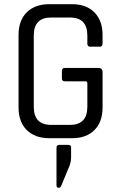

<svg xmlns="http://www.w3.org/2000/svg" viewBox="-20 -663 581 921"><path d="M321 45V92Q321 120 306 150L273 230Q268 238 262 238Q251 238 251 226V46Q251 32 264 32H308Q321 32 321 45ZM325 0H217Q148 0 108.5 -39Q69 -78 69 -148V-495Q69 -565 108.5 -604Q148 -643 217 -643H325Q394 -643 433 -603.5Q472 -564 472 -495V-454Q472 -439 458 -439H413Q399 -439 399 -454V-492Q399 -579 316 -579H225Q142 -579 142 -492V-151Q142 -64 225 -64H316Q399 -64 399 -151V-263Q399 -273 390 -273H291Q277 -273 277 -286V-323Q277 -337 291 -337H452Q472 -337 472 -316V-148Q472 -78 433 -39Q394 0 325 0Z"/></svg>

Font: Rajdhani Medium
Style: Regular
Weight: 500
Designer: Satya Rajpurohit, Jyotish Sonowal
Foundry: Indian Type Foundry
Version: Version 1.201 February 1, 2022